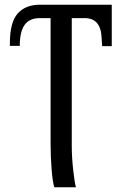

<svg xmlns="http://www.w3.org/2000/svg" viewBox="-20 -556 514 816"><path d="M195 52V-479H150Q105 -479 84.5 -450Q64 -421 64 -361H22V-372Q22 -462 55.5 -499Q89 -536 150 -536H455V-360H414L412 -394Q409 -479 340 -479H285V65Q285 110 291 166Q297 222 303 240H211Q204 220 199.5 166Q195 112 195 52Z"/></svg>

Font: Noto Serif Narrow
Style: Regular
Weight: 400
Width: 4
Designer: Monotype Design Team
Foundry: Monotype Imaging Inc.
Version: Version 1.001